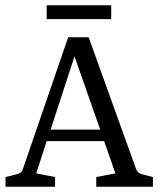

<svg xmlns="http://www.w3.org/2000/svg" viewBox="-20 -712 603 732"><path d="M318 -570H240L67 -67C64 -56 56 -51 45 -48L1 -37V0H190V-37L118 -51L158 -174H377L420 -51L347 -37V0H563V-37L521 -48C510 -51 503 -56 499 -67ZM158 -639H404V-692H158ZM362 -218H173L264 -497Z"/></svg>

Font: Yrsa
Style: Regular
Weight: 400
Designer: Anna Giedrys (Yrsa+Rasa design), David Brezina (Yrsa art-direction, Rasa art-direction, design)
Foundry: Rosetta Type Foundry
Version: Version 1.001;PS 1.1;hotconv 1.0.88;makeotf.lib2.5.647800